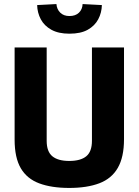

<svg xmlns="http://www.w3.org/2000/svg" viewBox="-20 -914 683 946"><path d="M321 12Q234 12 173.5 -10.5Q113 -33 82.5 -85Q52 -137 52 -226V-680H210V-220Q210 -167 238 -144Q266 -121 321 -121Q377 -121 405 -144Q433 -167 433 -220V-680H591V-228Q591 -140 560.5 -87Q530 -34 469.5 -11Q409 12 321 12ZM322 -748Q268 -748 233 -767.5Q198 -787 181 -819Q164 -851 163 -889L258 -894Q260 -868 277 -851.5Q294 -835 322 -835Q352 -835 369 -851.5Q386 -868 387 -894L482 -889Q481 -851 464 -819Q447 -787 412.5 -767.5Q378 -748 322 -748Z"/></svg>

Font: Cairo ExtraBold
Style: Regular
Weight: 800
Designer: Mohamed Gaber, Accademia di Belle Arti di Urbino
Foundry: Kief Type Foundry, Accademia di Belle Arti di Urbino
Version: Version 3.117